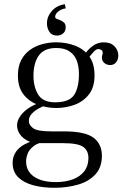

<svg xmlns="http://www.w3.org/2000/svg" viewBox="-20 -680 607 912"><path d="M238 212Q183 212 138 200Q93 188 66.5 162Q40 136 40 94Q40 57 64.5 30Q89 3 150 -16L203 -9Q162 -3 140.5 13.5Q119 30 111.5 49.5Q104 69 104 87Q104 133 141.5 159Q179 185 245 185Q292 185 327 171.5Q362 158 381 132.5Q400 107 400 71Q400 35 375 17.5Q350 0 279 0H165Q132 0 109 -12.5Q86 -25 73.5 -44Q61 -63 61 -84Q61 -116 92 -147Q123 -178 187 -200L222 -188Q214 -186 197 -180Q180 -174 161.5 -163.5Q143 -153 130 -138.5Q117 -124 117 -105Q117 -86 137.5 -71Q158 -56 222 -56H283Q384 -56 424 -26Q464 4 464 60Q464 115 433 148.5Q402 182 350.5 197Q299 212 238 212ZM247 -167Q203 -167 161 -182Q119 -197 92 -231Q65 -265 65 -322Q65 -364 80.5 -394Q96 -424 122.5 -443Q149 -462 181.5 -470.5Q214 -479 247 -479Q294 -479 335.5 -463.5Q377 -448 403 -413.5Q429 -379 429 -322Q429 -265 402 -231Q375 -197 333.5 -182Q292 -167 247 -167ZM242 -194Q309 -194 332 -229Q355 -264 355 -328Q355 -365 344.5 -392.5Q334 -420 310 -436Q286 -452 247 -452Q190 -452 164.5 -416.5Q139 -381 139 -320Q139 -267 161.5 -230.5Q184 -194 242 -194ZM503 -371Q487 -371 475.5 -381Q464 -391 464 -406Q464 -414 466 -419Q468 -424 468 -429Q468 -438 461.5 -442.5Q455 -447 447 -447Q437 -447 424.5 -433.5Q412 -420 397 -400L378 -415Q395 -443 419.5 -461Q444 -479 472 -479Q506 -479 524 -460Q542 -441 542 -416Q542 -397 531.5 -384Q521 -371 503 -371ZM288 -660 292 -640Q273 -638 257.5 -626Q242 -614 242 -600Q242 -593 249.5 -590.5Q257 -588 266 -584Q276 -580 284 -573Q292 -566 292 -550Q292 -532 280 -521.5Q268 -511 251 -511Q226 -511 214.5 -529Q203 -547 203 -569Q203 -601 226 -627.5Q249 -654 288 -660Z"/></svg>

Font: Frank Ruhl Libre Light
Style: Regular
Weight: 300
Designer: Yanek Iontef
Foundry: Fontef
Version: Version 6.003;gftools[0.9.30]